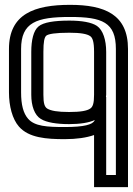

<svg xmlns="http://www.w3.org/2000/svg" viewBox="-20 -539 548 792"><path d="M269 -519C123 -519 17 -482 17 -337V-158C17 -101 31 -48 58 -17C99 30 172 35 247 35C296 35 337 29 368 18V208V233H393H483H508V208V-337C508 -480 411 -519 269 -519ZM368 -148C368 -113 363 -98 352 -91C339 -82 313 -77 265 -77C217 -77 190 -82 175 -91C164 -98 159 -112 159 -148V-325C159 -367 163 -385 171 -392C180 -399 208 -404 266 -404C313 -404 339 -399 352 -390C362 -383 368 -367 368 -325V-148ZM418 -148V-325C418 -374 405 -415 380 -432C358 -447 317 -454 266 -454C204 -454 159 -447 139 -430C118 -413 109 -373 109 -325V-148C109 -103 122 -64 149 -48C172 -34 213 -27 265 -27C310 -27 348 -33 371 -44L370 -42C362 -25 327 -15 247 -15C174 -15 123 -18 96 -49C76 -72 67 -107 67 -158V-337C67 -447 131 -469 269 -469C402 -469 458 -447 458 -337V183H418V-31V-139H417C417 -142 418 -145 418 -148Z"/></svg>

Font: Gamestation DisplayOutline
Style: Regular
Weight: 400
Designer: Jonas Hecksher
Foundry: Jonas Hecksher, Playtypeª, e-types AS
Version: Version 1.003